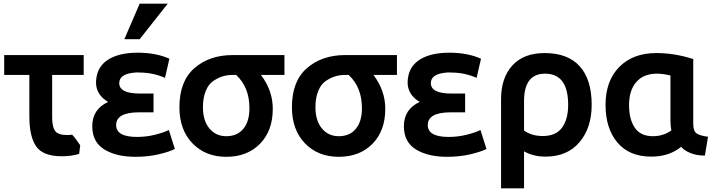

<svg xmlns="http://www.w3.org/2000/svg" viewBox="-20 -835 3909 1053"><path d="M420 -38 414 9Q371 22 319 22Q216 22 178.5 -32Q141 -86 141 -197V-424H3V-533H439V-424H266V-194Q266 -122 294 -106Q321 -90 376 -96Q394 -77 420 -38Z M732 -84Q783 -84 832 -96.5Q881 -109 906 -122L939 -18Q910 -3 851.5 11Q793 25 723 25Q618 25 552 -15.5Q486 -56 486 -143Q486 -236 573 -276Q520 -307 509 -358Q505 -379 508 -403Q516 -473 575.5 -509.5Q635 -546 736 -546Q835 -546 909 -513L885 -408Q821 -436 752 -437Q727 -439 710 -436Q634 -427 634 -379Q634 -322 747 -322H822V-219H743Q617 -219 617 -149Q617 -84 732 -84ZM746 -620H662L746 -815H900Z M1476 -238Q1476 -118 1406 -46.5Q1336 25 1221 25Q1107 25 1035.5 -49Q964 -123 964 -247Q964 -390 1046.5 -461.5Q1129 -533 1256 -533H1540V-424H1411Q1476 -339 1476 -238ZM1348 -241Q1348 -357 1275 -424H1254Q1227 -424 1202 -416.5Q1177 -409 1150.5 -391.5Q1124 -374 1108.5 -336.5Q1093 -299 1093 -247Q1093 -173 1128.5 -130.5Q1164 -88 1221 -88Q1281 -88 1314.5 -128.5Q1348 -169 1348 -241Z M2093 -238Q2093 -118 2023 -46.5Q1953 25 1838 25Q1724 25 1652.5 -49Q1581 -123 1581 -247Q1581 -390 1663.5 -461.5Q1746 -533 1873 -533H2157V-424H2028Q2093 -339 2093 -238ZM1965 -241Q1965 -357 1892 -424H1871Q1844 -424 1819 -416.5Q1794 -409 1767.5 -391.5Q1741 -374 1725.5 -336.5Q1710 -299 1710 -247Q1710 -173 1745.5 -130.5Q1781 -88 1838 -88Q1898 -88 1931.5 -128.5Q1965 -169 1965 -241Z M2441 -84Q2492 -84 2541 -96.5Q2590 -109 2615 -122L2648 -18Q2619 -3 2560.5 11Q2502 25 2432 25Q2327 25 2261 -15.5Q2195 -56 2195 -143Q2195 -236 2282 -276Q2229 -307 2218 -358Q2214 -379 2217 -403Q2225 -473 2284.5 -509.5Q2344 -546 2445 -546Q2544 -546 2618 -513L2594 -408Q2530 -436 2461 -437Q2436 -439 2419 -436Q2343 -427 2343 -379Q2343 -322 2456 -322H2531V-219H2452Q2326 -219 2326 -149Q2326 -84 2441 -84Z M2972 24Q2905 24 2854 -5V198H2728V-291Q2728 -408 2790 -476Q2852 -544 2967 -544Q3094 -544 3159.5 -471.5Q3225 -399 3225 -260Q3225 -134 3158 -55Q3091 24 2972 24ZM2854 -280V-119Q2896 -89 2957 -89Q3029 -89 3062.5 -135Q3096 -181 3096 -260Q3096 -431 2969 -431Q2854 -431 2854 -280Z M3716 -30Q3650 24 3552 24Q3431 24 3366 -53.5Q3301 -131 3301 -260Q3301 -391 3376 -467.5Q3451 -544 3579 -544Q3681 -544 3782 -511V-157Q3782 -117 3799.5 -104Q3817 -91 3863 -85L3846 18Q3803 19 3767 4.5Q3731 -10 3716 -30ZM3657 -171V-421Q3617 -431 3582 -431Q3510 -431 3470 -385.5Q3430 -340 3430 -258Q3430 -181 3461.5 -134.5Q3493 -88 3561 -88Q3618 -88 3662 -120Q3657 -145 3657 -171Z"/></svg>

Font: Repo
Style: DemiBold
Weight: 600
Designer: Stefan Peev
Foundry: Context Ltd
Version: Version 001.000